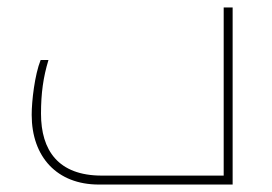

<svg xmlns="http://www.w3.org/2000/svg" viewBox="-20 -495 729 515"><path d="M245 0H604V-475H580V-24H253C136 -24 90 -92 90 -190C90 -245 96 -288 110 -334H89C73 -294 65 -224 65 -187C65 -74 133 0 245 0Z"/></svg>

Font: Noto Kufi Arabic Thin
Style: Regular
Weight: 100
Designer: Monotype Design Team, David Williams, Khaled Hosny
Foundry: Google LLC
Version: Version 2.109